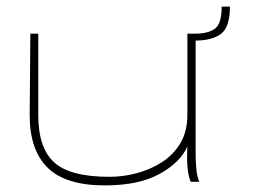

<svg xmlns="http://www.w3.org/2000/svg" viewBox="-20 -551 790 582"><path d="M298 11Q179 11 124.5 -42.5Q70 -96 70 -202L72 -449H96V-202Q96 -103 144 -59Q192 -15 312 -15Q353 -15 394.5 -26Q436 -37 471 -59.5Q506 -82 527 -117.5Q548 -153 548 -203V-449H573V-87Q573 -64 575 -40.5Q577 -17 584 0H558Q551 -17 548.5 -42.5Q546 -68 548 -107Q527 -59 464 -24Q401 11 298 11ZM677 -531Q677 -469 650 -448.5Q623 -428 572 -428V-449Q611 -449 631.5 -464Q652 -479 652 -531Z"/></svg>

Font: Inconsolata ExtraExpanded ExtraLight
Style: Regular
Weight: 200
Width: 8
Monospace: yes
Designer: Raph Levien, Cyreal, Brenton Simpson
Foundry: Raph Levien, Cyreal, Google
Version: Version 3.100; ttfautohint (v1.8.4.7-5d5b)